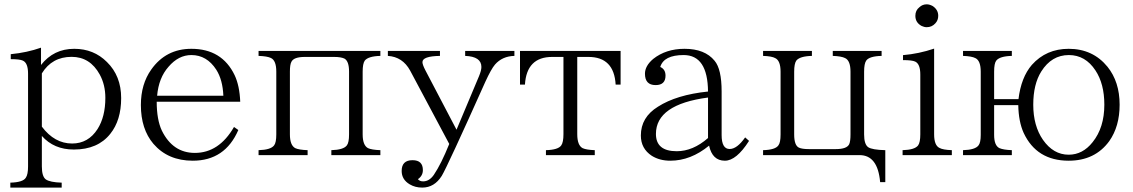

<svg xmlns="http://www.w3.org/2000/svg" viewBox="-20 -728 5245 889"><path d="M27.8 140.6V117.7Q86.9 116.2 99.6 94.7Q109.9 80.1 109.9 42.5V-387.2Q109.9 -436.5 85.9 -447.3Q71.8 -454.1 29.8 -454.1V-477.1Q105 -484.4 169.9 -507.3V-427.2Q228.5 -502 323.7 -502Q414.1 -502 475.1 -440.9Q541 -376.5 541 -273.9Q541 -170.9 490.7 -108.4Q433.1 -35.6 321.8 -35.6Q229.5 -35.6 173.8 -98.6V42.5Q173.8 88.9 191.9 102.5Q211.4 116.2 265.6 117.7V140.6ZM173.8 -141.6Q232.4 -63.5 314 -63.5Q388.7 -63.5 431.6 -130.4Q467.8 -187.5 467.8 -274.9Q467.8 -335.4 441.9 -382.8Q397 -464.8 311.5 -464.8Q220.7 -464.8 173.8 -388.2Z M1083.5 -126Q1022 16.1 872.6 16.1Q757.8 16.1 690.4 -62Q632.3 -130.4 632.3 -241.7Q632.3 -338.4 680.2 -405.8Q748 -502 866.2 -502Q1007.8 -502 1066.4 -379.9Q1089.4 -331.1 1092.3 -256.8H705.6Q705.6 -173.8 729.5 -123Q780.3 -20 882.3 -20Q994.1 -20 1063.5 -140.1ZM1014.2 -284.7Q1011.2 -358.4 981.4 -405.3Q937.5 -473.1 866.2 -473.1Q806.6 -473.1 760.3 -418.9Q714.8 -367.7 707.5 -284.7Z M1177.2 -492.2H1741.2V-469.2Q1685.1 -467.8 1668.9 -447.3Q1659.2 -433.1 1659.2 -396.5V-106Q1659.2 -55.2 1684.1 -42Q1700.7 -34.2 1741.2 -32.7V-9.8H1514.2V-32.7Q1570.3 -34.2 1585.9 -54.7Q1596.2 -67.4 1596.2 -106V-396.5Q1596.2 -444.3 1575.2 -456.5Q1559.1 -464.4 1527.3 -464.4H1391.1Q1339.8 -464.4 1329.1 -441.4Q1322.3 -428.7 1322.3 -396.5V-106Q1322.3 -55.2 1347.2 -42Q1363.8 -34.2 1404.3 -32.7V-9.8H1177.2V-32.7Q1233.4 -34.2 1249 -54.7Q1259.3 -67.4 1259.3 -106V-396.5Q1259.3 -447.8 1234.4 -459.5Q1217.3 -467.8 1177.2 -469.2Z M1775.9 -492.2H2017.1V-469.2Q1936 -467.8 1936 -440.4Q1936 -428.7 1949.7 -402.3L2093.8 -127.4L2197.8 -375Q2209 -401.9 2209 -418Q2209 -466.3 2133.8 -469.2V-492.2H2361.8V-469.2Q2305.7 -467.8 2272 -429.2Q2254.4 -408.7 2227.1 -349.1Q2051.3 43.5 2025.4 86.4Q1991.2 140.6 1935.1 140.6Q1902.3 140.6 1877 125.5Q1839.8 103.5 1839.8 63.5Q1839.8 13.7 1890.1 13.7Q1938 13.7 1938 59.6Q1938 85.9 1915 101.6Q1923.3 111.8 1939 111.8Q1967.8 111.8 1988.8 81.5Q2022.5 31.7 2060.1 -61.5L1878.9 -401.4Q1844.2 -464.8 1775.9 -469.2Z M2387.7 -492.2H2853.5V-336.4H2830.6Q2823.2 -464.4 2704.6 -464.4H2652.8V-106.9Q2652.8 -55.2 2677.7 -42Q2694.3 -34.2 2733.9 -32.7V-9.8H2507.8V-32.7Q2564.5 -34.2 2578.6 -54.7Q2588.9 -68.8 2588.9 -106.9V-464.4H2536.6Q2418.5 -464.4 2410.6 -336.4H2387.7Z M3448.2 -75.7Q3389.6 16.1 3336.4 16.1Q3278.3 16.1 3263.2 -53.7Q3178.2 16.1 3083.5 16.1Q3034.2 16.1 2997.6 -6.8Q2947.3 -40 2947.3 -100.6Q2947.3 -185.1 3026.4 -233.9Q3112.3 -289.1 3258.3 -304.2Q3256.8 -473.1 3145.5 -473.1Q3053.7 -473.1 3037.1 -418Q3061.5 -407.2 3061.5 -377.9Q3061.5 -334 3015.6 -334Q2966.3 -334 2966.3 -386.7Q2966.3 -422.9 3004.4 -455.1Q3063.5 -502 3149.4 -502Q3243.7 -502 3288.6 -446.8Q3321.3 -408.2 3321.3 -304.2V-102.5Q3321.3 -38.1 3358.4 -38.1Q3392.6 -38.1 3430.2 -91.8ZM3258.3 -276.4Q3017.1 -244.6 3017.1 -107.9Q3017.1 -27.8 3113.3 -27.8Q3188.5 -27.8 3258.3 -88.9Z M3513.2 -492.2H3739.3V-469.2Q3683.1 -467.8 3667 -447.3Q3657.2 -433.1 3657.2 -396V-105.5Q3657.2 -54.7 3679.2 -44.4Q3693.4 -37.6 3726.1 -37.6H3849.1Q3901.4 -37.6 3912.1 -60.5Q3918 -74.2 3918 -105.5V-396Q3918 -447.3 3893.1 -459Q3876 -467.8 3835.9 -469.2V-492.2H4062V-469.2Q4004.9 -467.8 3990.7 -447.3Q3981 -433.1 3981 -396V-105.5Q3981 -59.6 4000 -46.4Q4018.1 -34.2 4079.1 -32.7V115.2H4055.2Q4044.4 -9.8 3960 -9.8H3513.2V-32.7Q3569.8 -34.2 3584 -54.7Q3594.2 -67.4 3594.2 -105.5V-396Q3594.2 -447.3 3569.3 -459Q3553.7 -467.8 3513.2 -469.2Z M4159.2 -9.8V-32.7Q4215.3 -34.2 4231 -54.7Q4241.2 -68.8 4241.2 -106V-382.8Q4241.2 -432.1 4217.3 -442.9Q4203.1 -449.7 4161.1 -449.7V-472.7Q4234.9 -479 4305.2 -502.9V-106Q4305.2 -54.7 4330.1 -43Q4345.7 -34.2 4387.2 -32.7V-9.8ZM4271 -708Q4283.7 -708 4298.3 -700.2Q4324.2 -683.1 4324.2 -654.8Q4324.2 -634.3 4311 -620.1Q4294.9 -602.1 4271 -602.1Q4259.3 -602.1 4247.1 -607.9Q4218.3 -623.5 4218.3 -654.8Q4218.3 -680.2 4237.3 -694.8Q4251.5 -708 4271 -708Z M4583 -269H4695.8Q4708 -370.1 4757.8 -427.7Q4824.2 -502 4928.2 -502Q5040 -502 5107.9 -418.9Q5164.1 -349.1 5164.1 -243.2Q5164.1 -142.6 5116.2 -74.7Q5050.3 16.1 4928.2 16.1Q4779.8 16.1 4719.7 -112.8Q4696.3 -164.6 4694.8 -241.2H4583V-103.5Q4583 -53.7 4607.9 -42Q4626 -34.2 4665 -32.7V-9.8H4439V-32.7Q4495.1 -34.2 4510.7 -54.7Q4521 -67.4 4521 -103.5V-396Q4521 -447.3 4496.1 -459Q4479 -467.8 4439 -469.2V-492.2H4665V-469.2Q4608.9 -467.8 4592.8 -447.3Q4583 -434.6 4583 -396ZM4929.2 -473.1Q4849.1 -473.1 4801.3 -397Q4764.2 -337.9 4764.2 -243.2Q4764.2 -145.5 4809.1 -80.6Q4857.4 -11.7 4928.2 -11.7Q4993.2 -11.7 5039.1 -69.8Q5093.3 -137.2 5093.3 -243.2Q5093.3 -339.8 5052.2 -401.9Q5005.4 -473.1 4929.2 -473.1Z"/></svg>

Font: I.MingCP
Style: Regular
Weight: 400
Designer: I.Font Project
Version: Version 8.000; Sep 06, 2022